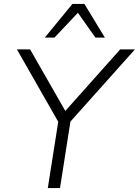

<svg xmlns="http://www.w3.org/2000/svg" viewBox="-20 -956 706 976"><path d="M223 0 276 -337 66 -705H133L312 -392L591 -705H666L338 -338L285 0ZM208 -765 348 -936H409L513 -765H465L376 -891L257 -765Z"/></svg>

Font: Nunito Sans Light
Style: Italic
Weight: 300
Italic angle: -9°
Designer: Vernon Adams
Foundry: Vernon Adams
Version: Version 3.006; ttfautohint (v1.8.3)